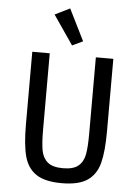

<svg xmlns="http://www.w3.org/2000/svg" viewBox="-63 -1003 765 1062"><g transform="rotate(5 320.0 -471.5)"><path d="M192 -698V-274Q192 -200 199.5 -159Q207 -118 234.5 -94.5Q262 -71 320 -71Q378 -71 405.5 -94.5Q433 -118 440.5 -159Q448 -200 448 -274V-698H545V-294Q545 -183 528 -118.5Q511 -54 462.5 -21Q414 12 320 12Q226 12 177.5 -21Q129 -54 112 -118.5Q95 -183 95 -294V-698ZM200 -914 283 -955 370 -780 311 -752Z"/></g></svg>

Font: Writer
Style: Regular
Weight: 400
Monospace: yes
Designer: Mike Abbink, Paul van der Laan, Pieter van Rosmalen
Foundry: Bold Monday
Version: Version 2.001 2020